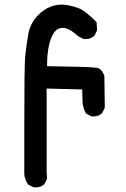

<svg xmlns="http://www.w3.org/2000/svg" viewBox="-20 -800 540 822"><path d="M84 -253.9Q84 -518.6 87.9 -559.6Q93.8 -612.3 101.6 -656.2Q112.3 -710.9 156.2 -747.1Q196.3 -780.3 245.1 -780.3Q254.9 -780.3 265.6 -778.3Q296.9 -773.4 321.8 -762.7Q346.7 -752 393.6 -705.1L395.5 -669.9L383.8 -646.5Q368.2 -632.8 346.7 -632.8Q343.8 -632.8 337.9 -632.8L315.4 -644.5Q275.4 -680.7 250 -680.7Q222.7 -680.7 208 -655.3Q193.4 -629.9 187.5 -594.7Q181.6 -559.6 181.6 -526.4Q181.6 -521.5 181.6 -516.6Q344.7 -514.6 385.7 -510.7Q397.5 -509.8 402.3 -507.8Q417 -501 426.8 -475.6L428.7 -338.9L417 -315.4Q407.2 -306.6 397.9 -304.2Q388.7 -301.8 382.8 -301.8Q377 -301.8 371.1 -301.8L347.7 -314.5Q333 -342.8 333 -372.1Q333 -394.5 332 -417L179.7 -420.9V-62.5L181.6 -35.2L169.9 -11.7Q160.2 -2.9 150.9 -0.5Q141.6 2 135.7 2Q129.9 2 124 2L100.6 -9.8Q85 -33.2 84 -54.7Q84 -167 84 -253.9Z"/></svg>

Font: JasonHandwriting2
Style: SemiBold
Weight: 600
Version: Version 1.04.7